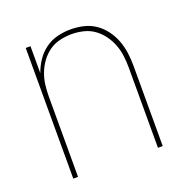

<svg xmlns="http://www.w3.org/2000/svg" viewBox="-101 -623 702 718"><g transform="rotate(-20 250.0 -264.0)"><path d="M72 0V-520H91V-413Q100 -438 115 -460.5Q130 -483 152 -499Q174 -515 200 -521.5Q226 -528 253 -528Q279 -528 304.5 -522Q330 -516 351 -501.5Q372 -487 387.5 -466Q403 -445 412 -421Q421 -397 424.5 -371.5Q428 -346 428 -320V0H409V-320Q409 -343 406 -366.5Q403 -390 394.5 -412Q386 -434 372 -453Q358 -472 339 -485.5Q320 -499 296.5 -504.5Q273 -510 250 -510Q227 -510 203.5 -504.5Q180 -499 161 -485.5Q142 -472 128 -453Q114 -434 105.5 -412Q97 -390 94 -366.5Q91 -343 91 -320V0Z"/></g></svg>

Font: Iosevka Thin
Style: Regular
Weight: 100
Monospace: yes
Designer: Belleve Invis
Foundry: Belleve Invis
Version: Version 32.5.0; ttfautohint (v1.8.4)